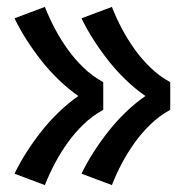

<svg xmlns="http://www.w3.org/2000/svg" viewBox="-20 -618 540 556"><path d="M304 -82 216 -115Q232 -148 252 -179Q272 -210 295 -239Q318 -268 344.5 -293.5Q371 -319 401 -340Q371 -361 344.5 -386.5Q318 -412 295 -441Q272 -470 252 -501Q232 -532 216 -565L304 -598Q317 -565 333.5 -534Q350 -503 370.5 -474.5Q391 -446 416.5 -421.5Q442 -397 473 -380V-300Q442 -283 416.5 -258.5Q391 -234 370.5 -205.5Q350 -177 333.5 -146Q317 -115 304 -82ZM110 -82 22 -115Q38 -148 58 -179Q78 -210 101 -239Q124 -268 150.5 -293.5Q177 -319 207 -340Q177 -361 150.5 -386.5Q124 -412 101 -441Q78 -470 58 -501Q38 -532 22 -565L110 -598Q123 -565 139.5 -534Q156 -503 176.5 -474.5Q197 -446 222.5 -421.5Q248 -397 279 -380V-300Q248 -283 222.5 -258.5Q197 -234 176.5 -205.5Q156 -177 139.5 -146Q123 -115 110 -82Z"/></svg>

Font: Iosevka SS18 Heavy
Style: Regular
Weight: 900
Monospace: yes
Designer: Belleve Invis
Foundry: Belleve Invis
Version: Version 25.1.1; ttfautohint (v1.8.4)